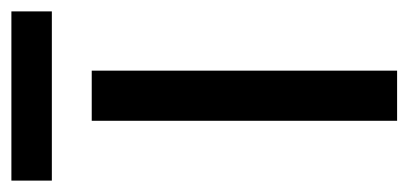

<svg xmlns="http://www.w3.org/2000/svg" viewBox="-230 -507 717 337"><g transform="rotate(-90 128.5 -338.5)"><path d="M173 0H85V-536H173ZM277 -677V-606H-20V-677Z"/></g></svg>

Font: Noto IKEA Latin
Style: Regular
Weight: 400
Designer: Monotype Design Team
Foundry: Monotype Imaging Inc.
Version: Version 1.0